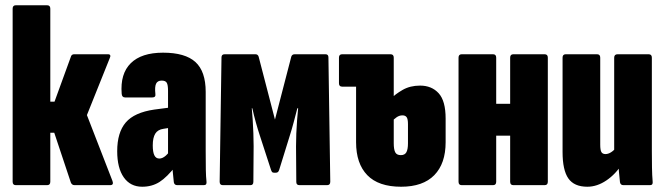

<svg xmlns="http://www.w3.org/2000/svg" viewBox="-20 -703 2523 729"><path d="M407 -16Q413 0 398 0H263Q253 0 249 -10L186 -199H171V-13Q171 0 159 0H40Q28 0 28 -13V-670Q28 -683 40 -683H159Q171 -683 171 -670V-317H187L250 -490Q253 -497 262 -497H390Q397 -497 398.5 -493Q400 -489 397 -483L310 -266Z M653 0Q642 0 640 -11Q638 -26 636 -50.5Q634 -75 634 -94L618 -113V-358Q618 -381 613 -389Q608 -397 594 -397Q578 -397 572.5 -385Q567 -373 570 -346Q572 -333 558 -333H455Q443 -333 442 -347Q436 -423 476.5 -463Q517 -503 599 -503Q683 -503 722 -467.5Q761 -432 761 -354V-130Q761 -84 761.5 -58Q762 -32 764 -14Q766 0 754 0ZM520 6Q475 6 450 -29.5Q425 -65 425 -129Q425 -200 457.5 -238Q490 -276 566 -287L627 -295L626 -218L601 -214Q579 -211 569.5 -195.5Q560 -180 560 -151Q560 -126 566 -113.5Q572 -101 585 -101Q597 -101 609.5 -112Q622 -123 637 -147L649 -75Q614 -30 585.5 -12Q557 6 520 6Z M826 0Q814 0 814 -13L821 -485Q821 -497 833 -497H950Q959 -497 962 -488L1024 -249L1086 -488Q1089 -497 1099 -497H1216Q1227 -497 1227 -485L1234 -13Q1234 0 1222 0H1117Q1105 0 1105 -12L1104 -147Q1104 -171 1105 -196.5Q1106 -222 1108 -247Q1110 -272 1112 -292H1109Q1102 -265 1095 -238.5Q1088 -212 1080 -187L1040 -58Q1038 -52 1035 -49.5Q1032 -47 1024 -47Q1016 -47 1013.5 -49.5Q1011 -52 1009 -58L967 -187Q959 -211 951.5 -238Q944 -265 938 -292H936Q938 -272 939.5 -247.5Q941 -223 942 -197Q943 -171 943 -148L942 -13Q942 0 931 0Z M1279 -374Q1267 -374 1267 -387V-484Q1267 -497 1279 -497H1370V-374ZM1503 6Q1417 6 1374.5 -38Q1332 -82 1332 -163V-484Q1332 -497 1344 -497H1463Q1475 -497 1475 -484V-159Q1475 -136 1480.5 -125Q1486 -114 1502 -114Q1517 -114 1523 -125Q1529 -136 1529 -159V-232Q1529 -251 1524 -258Q1519 -265 1508 -265Q1496 -265 1485.5 -257.5Q1475 -250 1466 -240L1464 -328Q1480 -345 1508.5 -361.5Q1537 -378 1575 -378Q1619 -378 1645.5 -349Q1672 -320 1672 -253V-163Q1672 -82 1629 -38Q1586 6 1503 6Z M1929 0Q1917 0 1917 -13V-484Q1917 -497 1929 -497H2048Q2060 -497 2060 -484V-13Q2060 0 2048 0ZM1733 0Q1721 0 1721 -13V-484Q1721 -497 1733 -497H1852Q1864 -497 1864 -484V-13Q1864 0 1852 0ZM1841 -188V-309H1936V-188Z M2210 6Q2160 6 2138 -25.5Q2116 -57 2116 -126V-484Q2116 -497 2128 -497H2247Q2259 -497 2259 -484V-154Q2259 -133 2263.5 -125.5Q2268 -118 2279 -118Q2289 -118 2299.5 -124.5Q2310 -131 2319 -142L2342 -81Q2318 -42 2282.5 -18Q2247 6 2210 6ZM2347 0Q2336 0 2334 -11Q2332 -27 2330 -51.5Q2328 -76 2328 -94L2312 -128V-484Q2312 -497 2325 -497H2443Q2455 -497 2455 -484V-130Q2455 -97 2455.5 -67Q2456 -37 2458 -14Q2460 0 2448 0Z"/></svg>

Font: Sofia Sans Extra Condensed Black
Style: Regular
Weight: 900
Designer: Botio Nikoltchev, Ani Petrova
Foundry: lettersoup
Version: Version 4.101